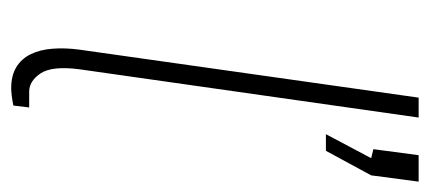

<svg xmlns="http://www.w3.org/2000/svg" viewBox="-238 -546 787 352"><g transform="rotate(90 156.0 -369.5)"><path d="M141.5 4Q118 4 102.5 -5.5Q87 -15 78.8 -32Q70.5 -49 68.8 -71.8Q67 -94.5 70.5 -121L158.5 -743H195L106.5 -121Q100 -71 114 -50Q128 -29 147.5 -29H176.5L173 0Q163.5 2 154.8 3Q146 4 141.5 4ZM225.5 -573 269.5 -656 253 -660 264 -743H312.5L301 -656L256 -573Z"/></g></svg>

Font: Public Sans Thin Thin
Style: Italic
Weight: 250
Italic angle: -8°
Version: Version 2.001